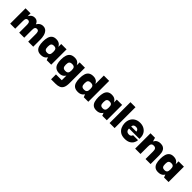

<svg xmlns="http://www.w3.org/2000/svg" viewBox="337 -2013 3662 3662"><g transform="rotate(45 2168.5 -182.0)"><path d="M35 0V-414H171V-338H173Q173 -338 179 -349.5Q185 -361 198.5 -376Q212 -391 234 -402.5Q256 -414 288 -414Q317 -414 337 -403.5Q357 -393 370 -376Q383 -359 390 -338H392Q392 -339 399 -350.5Q406 -362 420.5 -377Q435 -392 458.5 -403Q482 -414 515 -414Q553 -414 578.5 -397.5Q604 -381 620 -354.5Q636 -328 644 -298.5Q652 -269 654.5 -242Q657 -215 657 -198V0H521V-199Q521 -214 520 -230Q519 -246 514 -260.5Q509 -275 498 -283.5Q487 -292 467 -292Q441 -292 429.5 -277Q418 -262 416 -240.5Q414 -219 414 -199V0H278V-199Q278 -214 277 -230Q276 -246 271 -260.5Q266 -275 255 -283.5Q244 -292 224 -292Q198 -292 186.5 -277Q175 -262 173 -240.5Q171 -219 171 -199V0Z M866 10Q810 10 777 -15.5Q744 -41 730 -88Q716 -135 716 -200Q716 -265 730 -313Q744 -361 777 -387.5Q810 -414 866 -414Q907 -414 932 -402.5Q957 -391 971 -376Q985 -361 990.5 -349.5Q996 -338 996 -338H998V-414H1142V0H1020L998 -56H996Q997 -56 991 -46Q985 -36 970.5 -23Q956 -10 930.5 0Q905 10 866 10ZM925 -105Q959 -105 974.5 -118.5Q990 -132 994 -154Q998 -176 998 -199Q998 -223 994 -244.5Q990 -266 974.5 -279Q959 -292 925 -292Q891 -292 875.5 -278.5Q860 -265 856 -244Q852 -223 852 -199Q852 -175 856 -153.5Q860 -132 875.5 -118.5Q891 -105 925 -105Z M1337 199V67H1494V-56H1492Q1492 -56 1485.5 -46Q1479 -36 1465 -23Q1451 -10 1427 0Q1403 10 1367 10Q1305 10 1269 -15.5Q1233 -41 1218 -88Q1203 -135 1203 -199Q1203 -268 1218.5 -316Q1234 -364 1270 -389Q1306 -414 1367 -414Q1405 -414 1429.5 -402.5Q1454 -391 1467.5 -376Q1481 -361 1486.5 -349.5Q1492 -338 1492 -338H1494V-414H1638V0Q1638 77 1617.5 120.5Q1597 164 1556.5 181.5Q1516 199 1456 199ZM1416 -105Q1452 -105 1468.5 -118.5Q1485 -132 1489.5 -153.5Q1494 -175 1494 -199Q1494 -223 1489.5 -244.5Q1485 -266 1468.5 -279Q1452 -292 1416 -292Q1381 -292 1364 -279Q1347 -266 1342.5 -244.5Q1338 -223 1338 -199Q1338 -175 1342.5 -153.5Q1347 -132 1364 -118.5Q1381 -105 1416 -105Z M1868 10Q1806 10 1770.5 -15Q1735 -40 1720.5 -87Q1706 -134 1706 -198Q1706 -267 1721 -315Q1736 -363 1771.5 -388.5Q1807 -414 1868 -414Q1906 -414 1931 -402.5Q1956 -391 1970 -376Q1984 -361 1990 -349.5Q1996 -338 1996 -338H1998V-563H2142V0H2020L1998 -56H1996Q1996 -56 1989.5 -46Q1983 -36 1968 -23Q1953 -10 1928.5 0Q1904 10 1868 10ZM1920 -105Q1956 -105 1972.5 -118.5Q1989 -132 1993.5 -153.5Q1998 -175 1998 -199Q1998 -223 1993.5 -244.5Q1989 -266 1972.5 -279Q1956 -292 1920 -292Q1885 -292 1868 -279Q1851 -266 1846.5 -244.5Q1842 -223 1842 -199Q1842 -175 1846.5 -153.5Q1851 -132 1868 -118.5Q1885 -105 1920 -105Z M2365 10Q2309 10 2276 -15.5Q2243 -41 2229 -88Q2215 -135 2215 -200Q2215 -265 2229 -313Q2243 -361 2276 -387.5Q2309 -414 2365 -414Q2406 -414 2431 -402.5Q2456 -391 2470 -376Q2484 -361 2489.5 -349.5Q2495 -338 2495 -338H2497V-414H2641V0H2519L2497 -56H2495Q2496 -56 2490 -46Q2484 -36 2469.5 -23Q2455 -10 2429.5 0Q2404 10 2365 10ZM2424 -105Q2458 -105 2473.5 -118.5Q2489 -132 2493 -154Q2497 -176 2497 -199Q2497 -223 2493 -244.5Q2489 -266 2473.5 -279Q2458 -292 2424 -292Q2390 -292 2374.5 -278.5Q2359 -265 2355 -244Q2351 -223 2351 -199Q2351 -175 2355 -153.5Q2359 -132 2374.5 -118.5Q2390 -105 2424 -105Z M2716 0V-563H2852V0Z M3132 10Q3057 10 3011 -20Q2965 -50 2943.5 -97.5Q2922 -145 2920 -197Q2918 -265 2944 -314.5Q2970 -364 3017.5 -390.5Q3065 -417 3127 -417Q3186 -417 3232.5 -392.5Q3279 -368 3305.5 -323Q3332 -278 3332 -215Q3332 -215 3332 -204.5Q3332 -194 3332 -189H3052Q3052 -145 3073.5 -125Q3095 -105 3129 -105Q3158 -105 3175.5 -118.5Q3193 -132 3196 -153H3331Q3328 -109 3305 -71.5Q3282 -34 3239 -12Q3196 10 3132 10ZM3054 -245H3192Q3192 -245 3191.5 -254Q3191 -263 3185 -275Q3179 -287 3165 -296Q3151 -305 3124 -305Q3097 -305 3082 -296Q3067 -287 3061.5 -275Q3056 -263 3055 -254Q3054 -245 3054 -245Z M3406 0V-414H3527L3550 -338H3552Q3552 -338 3557.5 -349.5Q3563 -361 3577 -376Q3591 -391 3616.5 -402.5Q3642 -414 3682 -414Q3727 -414 3754.5 -398Q3782 -382 3796.5 -356.5Q3811 -331 3816 -301.5Q3821 -272 3821.5 -244.5Q3822 -217 3822 -198V0H3686V-199Q3686 -221 3682.5 -242Q3679 -263 3665 -277.5Q3651 -292 3617 -292Q3584 -292 3570 -277.5Q3556 -263 3553 -242Q3550 -221 3550 -199V0Z M4031 10Q3975 10 3942 -15.5Q3909 -41 3895 -88Q3881 -135 3881 -200Q3881 -265 3895 -313Q3909 -361 3942 -387.5Q3975 -414 4031 -414Q4072 -414 4097 -402.5Q4122 -391 4136 -376Q4150 -361 4155.5 -349.5Q4161 -338 4161 -338H4163V-414H4307V0H4185L4163 -56H4161Q4162 -56 4156 -46Q4150 -36 4135.5 -23Q4121 -10 4095.5 0Q4070 10 4031 10ZM4090 -105Q4124 -105 4139.5 -118.5Q4155 -132 4159 -154Q4163 -176 4163 -199Q4163 -223 4159 -244.5Q4155 -266 4139.5 -279Q4124 -292 4090 -292Q4056 -292 4040.5 -278.5Q4025 -265 4021 -244Q4017 -223 4017 -199Q4017 -175 4021 -153.5Q4025 -132 4040.5 -118.5Q4056 -105 4090 -105Z"/></g></svg>

Font: Darker Grotesque Light Black
Style: Regular
Weight: 900
Version: Version 1.000;gftools[0.9.28]